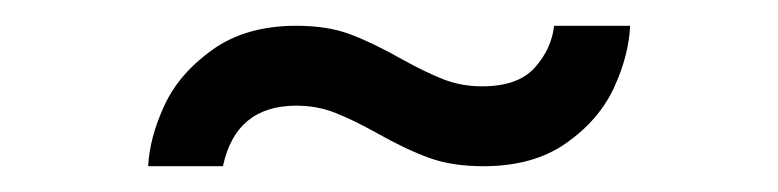

<svg xmlns="http://www.w3.org/2000/svg" viewBox="-20 -458 604 149"><path d="M95 -329Q96 -351 107.5 -376Q119 -401 145 -419.5Q171 -438 210 -438Q234 -438 251.5 -431.5Q269 -425 292 -412Q310 -402 324 -396.5Q338 -391 354 -391Q382 -391 395 -405.5Q408 -420 410 -438H469Q468 -415 456.5 -390Q445 -365 419.5 -347Q394 -329 355 -329Q331 -329 313 -335.5Q295 -342 272 -355Q254 -365 240 -370.5Q226 -376 210 -376Q163 -376 153 -329Z"/></svg>

Font: Lopes Sans
Style: Regular
Weight: 400
Designer: Gabriel Lam, Diego Maldonado
Foundry: TypeRant, Foresti Design
Version: Version 4.000